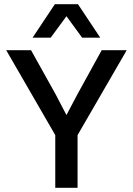

<svg xmlns="http://www.w3.org/2000/svg" viewBox="-20 -901 637 921"><path d="M460.9 -720.2H374L298.8 -823.2L223.1 -720.2H136.2L243.2 -880.9H354ZM587.9 -660.2 352.1 -252.9V0H245.1V-252.9L9.8 -660.2H128.9L247.1 -448.2L298.8 -349.1L351.1 -448.2L467.8 -660.2Z"/></svg>

Font: Work Sans Medium
Style: Regular
Weight: 500
Designer: Wei Huang
Foundry: Wei Huang
Version: Version 2.012